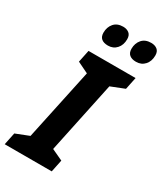

<svg xmlns="http://www.w3.org/2000/svg" viewBox="-266 -1027 957 1117"><g transform="rotate(30 212.5 -468.5)"><path d="M-38 0 -21 -82 68 -117 170 -596 96 -632 113 -714H429L412 -632L321 -596L220 -117L295 -82L278 0ZM383 -797Q355 -797 339 -810Q323 -823 323 -850Q323 -887 344.5 -912Q366 -937 406 -937Q431 -937 447 -924.5Q463 -912 463 -885Q463 -846 441 -821.5Q419 -797 383 -797ZM195 -797Q166 -797 150.5 -810Q135 -823 135 -850Q135 -887 156.5 -912Q178 -937 218 -937Q242 -937 258 -924.5Q274 -912 274 -885Q274 -846 252 -821.5Q230 -797 195 -797Z"/></g></svg>

Font: Noto Sans Condensed ExtraBold
Style: Italic
Weight: 800
Width: 3
Italic angle: -12°
Designer: Monotype Design Team
Foundry: Monotype Imaging Inc.
Version: Version 2.013; ttfautohint (v1.8.4.7-5d5b)